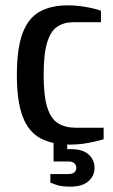

<svg xmlns="http://www.w3.org/2000/svg" viewBox="-20 -530 422 717"><path d="M243 10Q175 10 130.5 -14Q86 -38 64.5 -95Q43 -152 43 -250Q43 -348 64 -405Q85 -462 127.5 -486Q170 -510 233 -510Q266 -510 300.5 -504Q335 -498 357 -490V-447H253Q219 -447 194 -430.5Q169 -414 156 -371Q143 -328 143 -250Q143 -172 156.5 -129Q170 -86 197 -69.5Q224 -53 263 -53H367V-10Q345 -3 310.5 3.5Q276 10 243 10ZM243 167Q208 167 188 159.5Q168 152 168 152V120H233Q251 120 258 113.5Q265 107 265 97Q265 87 258 80Q251 73 235 73H180V-15H231V27H246Q289 27 311 47Q333 67 333 97Q333 127 310 147Q287 167 243 167Z"/></svg>

Font: Cuprum Medium
Style: Regular
Weight: 500
Designer: Jovanny Lemonad
Foundry: Jovanny Lemonad
Version: Version 3.000